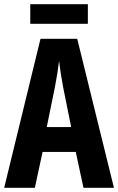

<svg xmlns="http://www.w3.org/2000/svg" viewBox="-20 -900 566 920"><path d="M401 -880H125V-786H401ZM380 0H526L350 -714H174L0 0H147L184 -172H343ZM283 -480 321 -291H204L243 -482C252 -528 259 -573 263 -608C267 -572 274 -527 283 -480Z"/></svg>

Font: Noto Sans Hebrew ExtraCondensed
Style: Bold
Weight: 700
Width: 2
Designer: Monotype Design Team
Foundry: Monotype Imaging Inc.
Version: Version 2.004